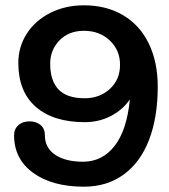

<svg xmlns="http://www.w3.org/2000/svg" viewBox="-20 -706 638 723"><path d="M574 -380Q574 -265 541.5 -180Q509 -95 446 -49Q383 -3 296 -3Q177 -3 105 -55Q33 -107 33 -197Q33 -220 49 -234.5Q65 -249 92 -249Q116 -249 132.5 -235.5Q149 -222 149 -197Q149 -149 188 -123Q227 -97 293 -97Q365 -97 411.5 -156.5Q458 -216 469 -332Q444 -294 399 -270Q354 -246 299 -246Q181 -246 115 -303.5Q49 -361 49 -469Q49 -530 81 -579.5Q113 -629 169.5 -657.5Q226 -686 296 -686Q381 -686 444 -648.5Q507 -611 540.5 -541.5Q574 -472 574 -380ZM432 -462Q432 -517 393.5 -553.5Q355 -590 296 -590Q239 -590 204 -554Q169 -518 169 -466Q169 -402 200.5 -369Q232 -336 299 -336Q355 -336 393.5 -371Q432 -406 432 -462Z"/></svg>

Font: Mali SemiBold
Style: Regular
Weight: 600
Designer: Kitiyaporn Chalermlarp | Katatrad Aksorn Co.,Ltd.
Foundry: Cadson Demak Co.,Ltd.
Version: Version 1.000; ttfautohint (v1.6)